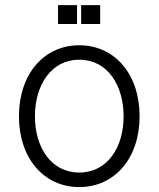

<svg xmlns="http://www.w3.org/2000/svg" viewBox="-20 -733 631 764"><path d="M210.9 -712.7V-637.4H286.6V-712.7ZM302.9 -712.7V-637.4H378.6V-712.7ZM295.5 11.4C436.8 11.4 535.5 -104 535.5 -270.2C535.5 -437.5 436.8 -552.9 295.5 -552.9C154.1 -552.9 55.4 -437.5 55.4 -270.2C55.4 -104 154.1 11.4 295.5 11.4ZM295.5 -46.5C182.2 -46.5 119 -148.1 119 -270.2C119 -392.4 182.2 -495.4 295.5 -495.4C408.7 -495.4 471.9 -392.4 471.9 -270.2C471.9 -148.1 408.7 -46.5 295.5 -46.5Z"/></svg>

Font: TID UI Light
Style: Regular
Weight: 300
Designer: The TID Project Authors
Foundry: Bakken & Bæck
Version: Version 1.001;hotconv 1.0.109;makeotfexe 2.5.65596